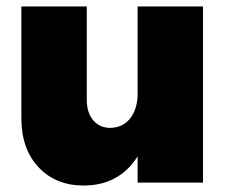

<svg xmlns="http://www.w3.org/2000/svg" viewBox="-20 -564 708 593"><path d="M46 -199V-544H248V-256Q248 -216 268 -192.5Q288 -169 321 -169Q360 -170 382.5 -199Q405 -228 405 -275V-544H607V0H405V-81Q348 9 238 9Q152 9 99 -47.5Q46 -104 46 -199Z"/></svg>

Font: Trueno
Style: ExBd
Weight: 800
Designer: Julieta Ulanovsky
Foundry: Julieta Ulanovsky
Version: Version 3.001b